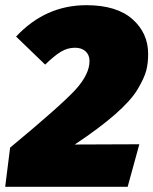

<svg xmlns="http://www.w3.org/2000/svg" viewBox="-39 -720 591 740"><path d="M294 -700Q410 -700 471 -646.5Q532 -593 532 -512Q532 -476 524.5 -447.5Q517 -419 491.5 -376Q466 -333 405 -279.5Q344 -226 249 -163L498 -164L453 0H-19L0 -151Q199 -316 252.5 -375Q306 -434 306 -485Q306 -508 291 -522Q276 -536 250 -536Q221 -536 195.5 -520.5Q170 -505 135 -471L23 -579Q136 -700 294 -700Z"/></svg>

Font: Fira Sans Ultra
Style: Italic
Weight: 950
Italic angle: -8°
Designer: Carrois Corporate & Edenspiekermann AG
Foundry: Carrois Corporate GbR & Edenspiekermann AG
Version: Version 4.203;PS 004.203;hotconv 1.0.88;makeotf.lib2.5.64775